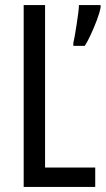

<svg xmlns="http://www.w3.org/2000/svg" viewBox="-20 -734 415 754"><path d="M73 0V-714H157V-76H354V0ZM375 -704Q371 -683 360 -654Q349 -625 336.5 -598Q324 -571 313 -554H268V-565Q270 -573 273.5 -592.5Q277 -612 280.5 -635.5Q284 -659 287 -680.5Q290 -702 290 -714H375Z"/></svg>

Font: Noto Sans Devanagari ExtraCondensed
Style: Regular
Weight: 400
Width: 2
Designer: Jelle Bosma - Monotype Design Team
Foundry: Monotype Imaging Inc.
Version: Version 2.006